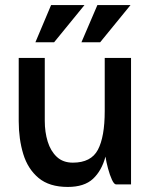

<svg xmlns="http://www.w3.org/2000/svg" viewBox="-20 -729 603 759"><path d="M182 -709H314L194 -562H120ZM365 -709H496L376 -562H302ZM157 -251Q157 -207 168.5 -169.5Q180 -132 204.5 -109Q229 -86 268 -86Q340 -86 367 -137Q394 -188 394 -290V-500H498V0H439Q431 0 422.5 -18.5Q414 -37 407 -63Q400 -89 397 -110Q382 -54 347.5 -22Q313 10 248 10Q175 10 132.5 -25.5Q90 -61 72 -120Q54 -179 54 -250V-500H157Z"/></svg>

Font: Haskoy SemiBold
Style: Regular
Weight: 600
Designer: Ertekin Erdin
Foundry: Ertekin Erdin
Version: Version 1.500; ttfautohint (v1.8.3)